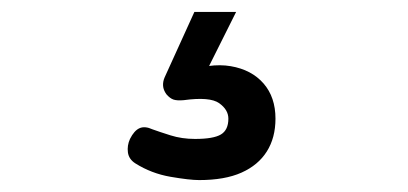

<svg xmlns="http://www.w3.org/2000/svg" viewBox="-20 -33 685 322"><path d="M314 269Q298 269 266 263.5Q234 258 207 241Q196 234 194.5 222.5Q193 211 198 200Q205 186 214 182Q223 178 236 184Q247 188 266 194Q285 200 307 200Q338 200 350.5 192.5Q363 185 363 166Q363 151 347.5 140Q332 129 288 135Q277 136 271 134Q265 132 259 125Q254 118 253.5 111Q253 104 256 97L306 -13H376L317 105L287 89Q332 72 367 78Q402 84 422 107Q442 130 442 166Q442 198 427.5 221Q413 244 385 256.5Q357 269 314 269Z"/></svg>

Font: Playwrite GB J
Style: Regular
Weight: 400
Designer: Veronika Burian, José Scaglione
Foundry: TypeTogether
Version: Version 1.002